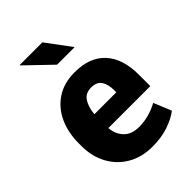

<svg xmlns="http://www.w3.org/2000/svg" viewBox="-224 -864 977 977"><g transform="rotate(-45 264.5 -376.0)"><path d="M285.6 10.3Q209 10.3 151.9 -23.2Q94.7 -56.6 63.2 -115Q31.7 -173.3 31.7 -247.6V-266.6Q31.7 -345.7 60.5 -407.2Q89.4 -468.8 143.6 -503.7Q197.8 -538.6 273.4 -538.1Q380.9 -538.1 438 -475.8Q495.1 -413.6 495.1 -298.8V-215.8H193.8L193.4 -212.9Q197.8 -167.5 226.6 -138.2Q255.4 -108.9 309.1 -108.9Q377.9 -108.9 445.3 -145L484.4 -49.8Q450.2 -23.4 399.7 -6.6Q349.1 10.3 285.6 10.3ZM194.3 -315.9H350.6V-328.6Q350.6 -373.5 334 -398.7Q317.4 -423.8 276.9 -423.8Q235.8 -423.8 216.6 -393.8Q197.3 -363.8 192.9 -318.4ZM363.3 -628.4H236.8L101.1 -758.8L102.1 -761.7H264.2Z"/></g></svg>

Font: Roboto Slab ExtraBold
Style: Regular
Weight: 800
Designer: Google
Version: Version 2.001; ttfautohint (v1.8.3)